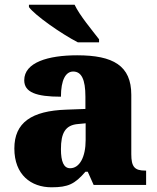

<svg xmlns="http://www.w3.org/2000/svg" viewBox="-20 -786 666 816"><path d="M311 -606H401V-619C372 -657 318 -721 297 -766H103V-756C128 -721 241 -642 311 -606ZM199 10C270 10 298 -4 343 -56H353L378 0H601V-61H597C552 -61 538 -77 538 -131V-383C538 -507 461 -551 308 -551C185 -551 83 -521 83 -445C83 -394 133 -375 239 -375C239 -446 259 -482 291 -482C326 -482 343 -449 343 -375V-323L262 -320C114 -315 41 -265 41 -155C41 -43 112 10 199 10ZM278 -71C251 -71 239 -99 239 -152C239 -220 257 -255 313 -259L344 -262V-191C344 -118 318 -71 278 -71Z"/></svg>

Font: Noto Serif Georgian Black
Style: Regular
Weight: 900
Designer: Monotype Design Team, Akaki Razmadze
Foundry: Google LLC
Version: Version 2.003